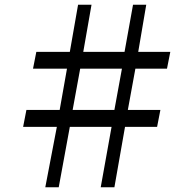

<svg xmlns="http://www.w3.org/2000/svg" viewBox="-20 -784 820 814"><path d="M497 -493H320L288 -318H465ZM702 -564 688 -493H554L522 -318H660L646 -246H510L465 10H407L453 -246H276L229 10H172L221 -246H78L92 -318H233L264 -493H120L134 -564H276L311 -764H368L333 -564H508L544 -764H600L566 -564Z"/></svg>

Font: Kaisei Tokumin Medium
Style: Regular
Weight: 500
Designer: Font-Kai,
Foundry: KAZUO KANAI
Version: Version 5.003